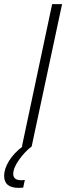

<svg xmlns="http://www.w3.org/2000/svg" viewBox="-62 -708 324 928"><path d="M238 -688 91 0Q60 23 31 63Q2 103 2 133Q2 163 41 163L58 162L50 199Q41 200 28 200Q-42 200 -42 142Q-42 108 -18.5 70Q5 32 47 0H44L190 -688Z"/></svg>

Font: Saira Semi Condensed ExtraLight
Style: Italic
Weight: 200
Width: 4
Italic angle: -12°
Designer: Hector Gatti with collaboration of the Omnibus-Type team
Foundry: Omnibus-Type
Version: Version 1.001; ttfautohint (v1.8)